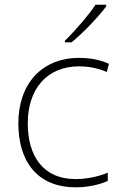

<svg xmlns="http://www.w3.org/2000/svg" viewBox="-20 -786 514 816"><path d="M431 -758V-766H386C358 -723 297 -653 256 -613V-606H284C336 -648 398 -715 431 -758ZM302 10C358 10 404 -2 438 -17V-52C399 -36 351 -25 301 -25C160 -25 98 -127 98 -262C98 -407 179 -504 316 -504C354 -504 395 -497 434 -480L443 -515C407 -531 366 -540 316 -540C158 -540 58 -430 58 -262C58 -100 138 10 302 10Z"/></svg>

Font: Noto Sans Thai Looped ExtraLight
Style: Regular
Weight: 200
Designer: Sasikarn Vongin, Ben Mitchell
Foundry: The Fontpad Ltd
Version: Version 1.001